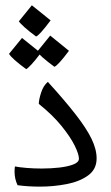

<svg xmlns="http://www.w3.org/2000/svg" viewBox="-20 -696 414 715"><path d="M128.9 -1Q84 -1 45.4 -6.3Q34.2 -29.8 34.2 -57.1Q34.2 -66.9 35.6 -76.2Q52.7 -72.8 79.6 -70.6Q106.4 -68.4 135.3 -68.4Q169.4 -68.4 201.2 -72Q232.9 -75.7 253.4 -83.7Q273.9 -91.8 273.9 -105Q273.9 -121.6 258.1 -153.8Q242.2 -186 209.2 -226.8Q176.3 -267.6 124.5 -309.1Q124.5 -324.7 133.1 -351.1Q141.6 -377.4 158.2 -391.1Q221.7 -321.3 261.7 -269.8Q301.8 -218.3 320.8 -179.2Q339.8 -140.1 339.8 -106Q339.8 -65.4 307.9 -42.5Q275.9 -19.5 227.5 -10.3Q179.2 -1 128.9 -1ZM114.3 -560.1Q88.4 -579.1 71.3 -594.5Q54.2 -609.9 50.3 -616.7L98.6 -676.3L168.5 -620.1Q126 -563.5 114.3 -560.1ZM77.6 -438.5Q51.3 -457.5 34.4 -472.7Q17.6 -487.8 13.7 -495.6L62 -554.7L131.8 -498.5Q111.3 -471.2 97.2 -456.1Q83 -440.9 77.6 -438.5ZM182.6 -447.3Q156.7 -466.3 139.2 -481.7Q121.6 -497.1 118.7 -503.9L167 -563.5L236.8 -506.8Q195.8 -452.1 182.6 -447.3Z"/></svg>

Font: Harmattan
Style: Regular
Weight: 400
Designer: George W. Nuss III and SIL International
Foundry: SIL International
Version: Version 4.000